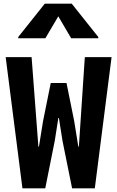

<svg xmlns="http://www.w3.org/2000/svg" viewBox="-20 -1028 640 1048"><path d="M102.5 0 11 -716H152.5L189.5 -227.5H192.5L215 -367L257 -575H343L385 -367L407.5 -227.5H410.5L443 -716H589L497.5 0H373.5L321 -260L301.5 -384H298.5L279 -260L227 0ZM79.5 -819V-826L224.5 -1008H371.5L516.5 -826V-819H368.5L282 -966.5H314.5L227.5 -819Z"/></svg>

Font: Google Sans Code
Style: Regular
Weight: 400
Monospace: yes
Designer: Google Sans Code Authors
Foundry: Google LLC
Version: Version 6.000